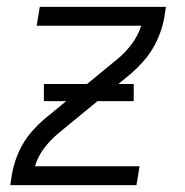

<svg xmlns="http://www.w3.org/2000/svg" viewBox="-20 -540 540 560"><path d="M10 0 15 -33Q19 -55 27 -77.5Q35 -100 47 -120.5Q59 -141 75.5 -159.5Q92 -178 111 -194L324 -369Q347 -388 365 -412.5Q383 -437 392 -465H87L96 -520H464L459 -488Q455 -465 446.5 -442.5Q438 -420 426 -399.5Q414 -379 397.5 -360.5Q381 -342 363 -326L150 -151Q127 -132 108.5 -107.5Q90 -83 82 -55H387L378 0ZM108 -245V-295H370V-245Z"/></svg>

Font: Iosevka Term Curly Lt Obl
Style: Regular
Weight: 300
Italic angle: -9°
Designer: Belleve Invis
Foundry: Belleve Invis
Version: Version 32.3.0